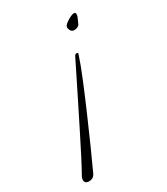

<svg xmlns="http://www.w3.org/2000/svg" viewBox="-202 -341 539 619"><g transform="rotate(-30 67.0 -31.0)"><path d="M149 -230Q135 -230 132 -247Q131 -255 142 -263Q153 -271 160 -274Q168 -278 174 -278Q180 -278 180 -271Q180 -264 175 -254Q170 -244 169 -241Q168 -237 162 -233.5Q156 -230 149 -230ZM-54 216Q-70 216 -70 202Q-70 196 -66 189Q-54 168 -36.5 134Q-19 100 1.5 59Q22 18 42.5 -23Q63 -64 80.5 -99.5Q98 -135 109 -157Q112 -162 117.5 -162Q123 -162 121 -156Q111 -125 91.5 -77.5Q72 -30 49 23Q26 76 5 123Q-16 170 -30 200Q-37 216 -54 216Z"/></g></svg>

Font: Waterfall
Style: Regular
Weight: 400
Designer: Robert E. Leuschke
Foundry: Robert E. Leuschke
Version: Version 1.010; ttfautohint (v1.8.3)